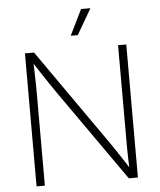

<svg xmlns="http://www.w3.org/2000/svg" viewBox="-61 -993 870 1046"><g transform="rotate(-5 373.5 -470.5)"><path d="M96.2 0V-727.5H146L513.2 -203.1Q528.8 -180.7 546.1 -154.8Q563.5 -128.9 581.8 -100.8Q600.1 -72.8 618.2 -43.9L608.9 -42Q607.9 -70.8 606.9 -100.1Q606 -129.4 605.7 -157Q605.5 -184.6 605.5 -208V-727.5H650.4V0H600.6L245.1 -506.3Q227.5 -531.7 209.5 -558.6Q191.4 -585.4 171.4 -616.2Q151.4 -647 127.9 -683.1L137.7 -685.5Q138.7 -650.4 139.6 -618.2Q140.6 -585.9 141.1 -557.9Q141.6 -529.8 141.6 -506.8V0ZM353 -801.3 421.9 -941.4H473.1L391.6 -801.3Z"/></g></svg>

Font: Inter 20pt ExtraLight
Style: Regular
Weight: 250
Version: Version 4.001;git-66647c0bb